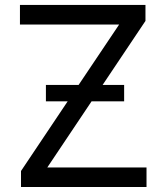

<svg xmlns="http://www.w3.org/2000/svg" viewBox="-20 -747 665 767"><path d="M63.9 -63.9 250.4 -342.3H163.4V-407.7H294L456 -649.1H59.7V-727.3H561.1V-663.4L389.9 -407.7H475.9V-342.3H345.9L169 -78.1H565.3V0H63.9Z"/></svg>

Font: Fast_Sans
Style: Regular
Weight: 400
Designer: Rasmus Andersson
Foundry: rsms
Version: Version 3.018;git-588b23468